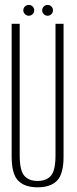

<svg xmlns="http://www.w3.org/2000/svg" viewBox="-20 -774 322 799"><path d="M136.5 5.5Q83 5.5 55.8 -22Q28.5 -49.5 28.5 -122.5V-675H62V-128Q62 -64.5 81 -42.8Q100 -21 136.5 -21Q173 -21 192 -42.8Q211 -64.5 211 -128V-675H244.5V-122.5Q244.5 -49.5 217.2 -22Q190 5.5 136.5 5.5ZM178 -708.5Q169 -708.5 162.2 -715.2Q155.5 -722 155.5 -731Q155.5 -740.5 162.2 -747Q169 -753.5 178 -753.5Q187.5 -753.5 194 -747Q200.5 -740.5 200.5 -731Q200.5 -722 194 -715.2Q187.5 -708.5 178 -708.5ZM100 -708.5Q90.5 -708.5 83.8 -715.2Q77 -722 77 -731Q77 -740.5 83.8 -747Q90.5 -753.5 100 -753.5Q109 -753.5 115.8 -747Q122.5 -740.5 122.5 -731Q122.5 -722 115.8 -715.2Q109 -708.5 100 -708.5Z"/></svg>

Font: Anybody Condensed ExtraLight
Style: Regular
Weight: 200
Width: 3
Designer: Tyler Finck
Foundry: Etcetera Type Company
Version: Version 1.010; ttfautohint (v1.8.3) -l 8 -r 50 -G 200 -x 14 